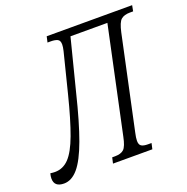

<svg xmlns="http://www.w3.org/2000/svg" viewBox="-171 -834 936 963"><g transform="rotate(-20 297.0 -352.0)"><path d="M10 10Q-42 10 -42 -35Q-42 -47 -38 -62Q-31 -61 -24.5 -60.5Q-18 -60 -13 -60Q30 -60 61.5 -93Q93 -126 121 -201.5Q149 -277 181 -404L234 -615Q239 -636 239 -649Q239 -671 225.5 -677Q212 -683 191 -683H173L180 -714H636L630 -683H613Q582 -683 565.5 -669Q549 -655 538 -604L432 -108Q426 -82 426 -66Q426 -45 437.5 -38Q449 -31 472 -31H491L484 0H274L281 -31H296Q328 -31 343.5 -45.5Q359 -60 369 -110L489 -673H292L222 -398Q186 -251 153 -161Q120 -71 85.5 -30.5Q51 10 10 10Z"/></g></svg>

Font: Noto Serif ExtraCondensed Light
Style: Italic
Weight: 300
Width: 2
Italic angle: -12°
Designer: Monotype Design Team
Foundry: Monotype Imaging Inc.
Version: Version 2.014; ttfautohint (v1.8.4.7-5d5b)